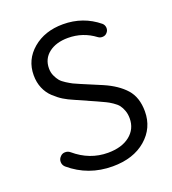

<svg xmlns="http://www.w3.org/2000/svg" viewBox="-137 -849 867 966"><g transform="rotate(-20 296.0 -366.0)"><path d="M301.8 12.7Q171.9 12.7 75.2 -69.3Q62.5 -81.1 62.5 -97.7Q62.5 -113.3 73.2 -124Q83 -135.7 98.6 -136.2Q114.3 -136.7 126 -127Q205.1 -59.6 302.7 -59.6Q377 -59.6 420.4 -94.2Q463.9 -128.9 463.9 -185.5Q463.9 -209 457 -227.5Q450.2 -246.1 440.9 -258.3Q431.6 -270.5 412.6 -283.2Q393.6 -295.9 379.9 -302.2Q366.2 -308.6 338.9 -321.3L233.4 -368.2Q203.1 -380.9 180.2 -395Q157.2 -409.2 133.8 -431.2Q110.4 -453.1 97.2 -484.4Q84 -515.6 84 -553.7Q84 -636.7 147.9 -690.9Q211.9 -745.1 309.6 -745.1Q417 -745.1 498 -678.7Q508.8 -668.9 509.8 -654.3Q510.7 -639.6 501 -628.9Q492.2 -618.2 478 -617.2Q463.9 -616.2 453.1 -624Q389.6 -671.9 309.6 -671.9Q246.1 -671.9 207 -641.6Q168 -611.3 168 -559.6Q168 -538.1 176.3 -520Q184.6 -502 194.3 -490.2Q204.1 -478.5 223.6 -466.3Q243.2 -454.1 254.9 -448.2Q266.6 -442.4 290 -432.6L396.5 -387.7Q468.8 -356.4 508.3 -312Q547.9 -267.6 547.9 -192.4Q547.9 -103.5 480.5 -45.4Q413.1 12.7 301.8 12.7Z"/></g></svg>

Font: Gen Jyuu Gothic P Normal
Style: Regular
Weight: 300
Designer: [Source Han Sans]
Ryoko NISHIZUKA  (kana & ideographs); Paul D. Hunt (Latin, Greek & Cyrillic); Wenlong ZHANG  (bopomofo
Version: Version 1.002.20150607